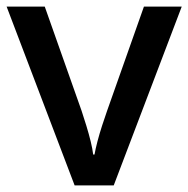

<svg xmlns="http://www.w3.org/2000/svg" viewBox="-20 -559 568 579"><path d="M205 0 0 -539H115L226 -225Q233 -204 240.5 -179.5Q248 -155 253.5 -132.5Q259 -110 261 -93H265Q268 -110 274 -133Q280 -156 288 -180.5Q296 -205 303 -225L414 -539H528L323 0Z"/></svg>

Font: Noto Sans Adlam Unjoined Medium
Style: Regular
Weight: 500
Version: Version 3.001